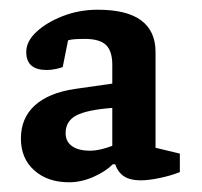

<svg xmlns="http://www.w3.org/2000/svg" viewBox="-20 -726 416 395"><path d="M122 -351Q78 -351 50.5 -375.5Q23 -400 23 -441Q23 -483 51.5 -509Q80 -535 134 -543L211 -554V-593Q211 -621 198 -633.5Q185 -646 154 -646Q146 -646 136 -645.5Q126 -645 120 -643L109 -588Q104 -586 94.5 -584Q85 -582 76 -582Q34 -582 34 -619Q34 -641 55 -660.5Q76 -680 109.5 -693Q143 -706 181 -706Q241 -706 270.5 -684Q300 -662 300 -619V-422L350 -410V-372Q333 -365 309.5 -360Q286 -355 269 -355Q248 -355 235.5 -363Q223 -371 217 -388H212Q197 -373 172 -362Q147 -351 122 -351ZM165 -416Q176 -416 188.5 -419Q201 -422 211 -426V-504Q159 -500 137 -488.5Q115 -477 115 -452Q115 -435 128 -425.5Q141 -416 165 -416Z"/></svg>

Font: Faustina SemiBold
Style: Regular
Weight: 600
Designer: Alfonso Garcia
Foundry: http://www.omnibus-type.com
Version: Version 1.200